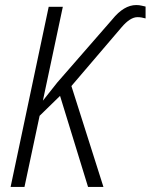

<svg xmlns="http://www.w3.org/2000/svg" viewBox="-20 -741 597 761"><path d="M22 0H77L137 -282L218 -361L329 0H390L263 -400L462 -633Q496 -673 525 -673Q540 -673 557 -668V-715Q551 -716 541.5 -718.5Q532 -721 520 -721Q471 -721 425 -664L207 -414L150 -342L229 -714H173Z"/></svg>

Font: Noto Sans Display SemiCondensed Light
Style: Italic
Weight: 300
Width: 4
Italic angle: -12°
Designer: Monotype Design Team
Foundry: Monotype Imaging Inc.
Version: Version 1.900